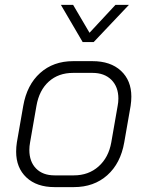

<svg xmlns="http://www.w3.org/2000/svg" viewBox="-20 -757 603 785"><path d="M46 -137Q46 -156 49 -175L75 -324Q90 -410 144 -458.5Q198 -507 279 -507H358Q432 -507 474.5 -467.5Q517 -428 517 -362Q517 -344 514 -324L488 -175Q473 -89 418.5 -40.5Q364 8 282 8H203Q130 8 88 -31.5Q46 -71 46 -137ZM282 -40Q342 -40 383 -76.5Q424 -113 435 -175L461 -324Q464 -339 464 -354Q464 -402 435.5 -430.5Q407 -459 358 -459H279Q219 -459 179.5 -423.5Q140 -388 129 -324L103 -175Q100 -159 100 -144Q100 -96 127.5 -68Q155 -40 203 -40ZM229 -737H279L346 -623L452 -737H507L363 -585H318Z"/></svg>

Font: Bai Jamjuree Light
Style: Italic
Weight: 300
Italic angle: -10°
Version: Version 1.000; ttfautohint (v1.6)